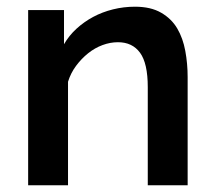

<svg xmlns="http://www.w3.org/2000/svg" viewBox="-20 -553 639 573"><path d="M540 0H421V-293Q421 -364 398 -395.5Q375 -427 332 -427Q309 -427 286 -418.5Q263 -410 243 -394Q223 -378 207 -356.5Q191 -335 183 -309V0H64V-523H171V-421Q186 -447 208.5 -467.5Q231 -488 258 -502.5Q285 -517 317 -525Q349 -533 383 -533Q430 -533 461 -515Q492 -497 509 -468Q526 -439 533 -401Q540 -363 540 -323Z"/></svg>

Font: Rising Sun SemiBold
Style: Regular
Weight: 600
Designer: Matt McInerney, Pablo Impallari, Rodrigo Fuenzalida (Raleway font), Stephen Hutchings (Greek), Cristiano Sobral (main ch
Foundry: The Rising Sun Project Authors
Version: Version 4.327; ttfautohint (v1.8.4.7-5d5b-dirty)